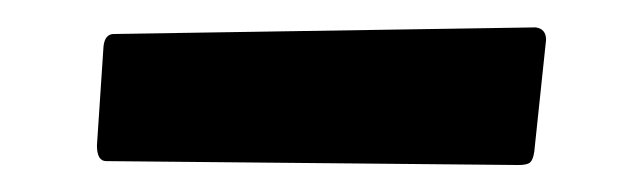

<svg xmlns="http://www.w3.org/2000/svg" viewBox="-20 -807 479 143"><path d="M378.9 -786.6Q386.7 -785.6 386.7 -777.3L377.9 -693.8Q377 -688 374.8 -686Q372.6 -684.1 366.2 -684.1L59.1 -687Q52.2 -687 52.2 -698.7L57.1 -772.5Q58.1 -781.7 64.9 -781.7Z"/></svg>

Font: Wellfleet
Style: Regular
Weight: 400
Designer: Riccardo De Franceschi
Foundry: Riccardo De Franceschi
Version: Version 1.002